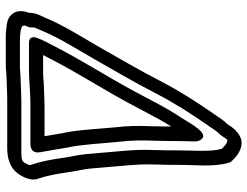

<svg xmlns="http://www.w3.org/2000/svg" viewBox="-118 -668 874 679"><g transform="rotate(90 319.5 -329.0)"><path d="M343.8 1H487.8C487.8 1 525.2 4.3 518.9 -33.3C513.7 -63.8 507.2 -98.1 502.3 -130C502.3 -130.5 502.1 -131.2 502 -131.6C491.5 -176.1 487.6 -257.5 481.6 -316C476.9 -357.3 476.1 -385.4 478.1 -435.8C479.7 -484.4 478.7 -510.7 479.9 -551.6C480.6 -565 480.8 -574.6 480.6 -586.1C480.6 -586.1 471.7 -635.4 436.4 -592.9C420.9 -574.1 410.6 -554.7 400.1 -537.7C360 -479 330.2 -415.1 295.3 -351.6C244.4 -258.8 192.7 -179.1 142.9 -82C128.4 -54.7 122.8 -43.5 114.7 -23.1C111.7 -15.7 106 6 132.6 6H228.6C268.5 6 304.9 1 343.8 1ZM240.2 -44H175.1C178.1 -49.9 182 -57.3 187.7 -68C236.1 -162.6 287 -240.8 339.5 -336.4C371.1 -394 397.5 -448.9 427.9 -497.2C427.7 -475.7 427.7 -454.7 426.9 -426.2C424.8 -375.4 425.7 -342.3 430.6 -300C436.3 -243.7 439.4 -164.4 451.7 -111.2C454.6 -92.1 458.6 -69.3 462.2 -49H355.3C332.1 -49 310.9 -47 292.9 -47C274.3 -47 256.3 -44 240.2 -44ZM250.7 36C240.8 36 230.3 38 221.2 38H120.2C113.5 38 108.6 37.7 104.4 37.2L88.6 35.4C73.4 30.9 74 31.5 72 27.5C69.8 22.8 69.5 21.8 74.7 11.1C77 6.2 77.8 0.3 77.3 -3.5C76.1 -12.8 80.1 -17.9 90.4 -42.5C113.3 -98.6 157.3 -168.8 189.6 -225C227.3 -291.7 272.6 -367.8 309.9 -441.2C345.4 -509.4 380.5 -564.1 421.4 -623.1C441.8 -651.3 440.4 -653.6 455.5 -669C459.2 -672.9 462.4 -677.1 465.3 -682.3C470 -690.9 475.1 -695.4 475.9 -695.8C488.8 -695.3 498.7 -683.7 507 -675.1C518.8 -633 511.7 -570.1 512.2 -508.9C513.1 -478.6 509.1 -410.8 510.8 -376.3C513.2 -326.4 521.6 -249 525.3 -198.2C527.7 -166.3 536 -138.3 539.2 -111.4C544.8 -72.6 551 -37.5 562.9 -2.6C564 0.8 567 1.1 558.7 16.8C551.7 30 549.2 33 515.4 33H336.4C314.4 33 292.7 35 274.9 35C266.9 35 258.7 36 250.7 36ZM324.8 83H503.8C541.2 83 580.7 73.7 603.2 31.2C613.8 11.4 619.7 -10.2 611.7 -28.3C601.5 -58.8 595.5 -91.9 590.2 -128.5C586.5 -158.8 578.4 -187.2 576.5 -212.8C572.7 -264.7 564.4 -342.1 562.1 -389.7C560.6 -419.3 564.5 -488 563.6 -521.1C563 -578.5 572.6 -648.6 555.2 -703C554.5 -705.3 553 -708.1 551.2 -710C540.4 -721.5 526.4 -736.1 502.7 -743.5C463.3 -755.8 433.3 -719.3 421.5 -698.1C401.9 -677.9 396.5 -665.6 381.3 -644.8C338.5 -583 302.5 -526.9 265 -454.8C228.7 -383.6 183.9 -308.3 146 -241C115 -187.1 69 -114.7 43.3 -51.5C37.2 -36.9 25.7 -21.1 25.8 6.1C20.1 19.9 16.5 39.8 24.6 56.5C34.9 77.8 56 83.3 69.7 84.8L87 86.8C93.2 87.6 100.7 88 108.7 88H209.7C219.9 88 228.8 87.5 240.8 86C247.5 85.9 256.6 85.6 264.4 85C283.1 84.9 306.8 83 324.8 83Z"/></g></svg>

Font: HoneyBee
Style: StrIt
Weight: 700
Foundry: Cannot Into Space Fonts
Version: Version 0.89